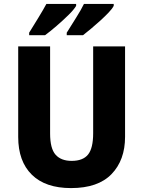

<svg xmlns="http://www.w3.org/2000/svg" viewBox="-20 -951 731 981"><path d="M619 -252Q619 -133 550 -61.5Q481 10 343 10Q212 10 142.5 -58.5Q73 -127 73 -251V-714H236V-269Q236 -192 264 -160.5Q292 -129 346 -129Q404 -129 430 -161.5Q456 -194 456 -270V-714H619ZM561 -921Q554 -907 535.5 -887.5Q517 -868 493.5 -846.5Q470 -825 446 -805Q422 -785 404 -771H321V-784Q344 -821 369.5 -861.5Q395 -902 409 -931H561ZM369 -921Q358 -902 330 -874.5Q302 -847 269 -818.5Q236 -790 210 -771H129V-784Q152 -821 177 -862Q202 -903 217 -931H369Z"/></svg>

Font: Noto Sans Gurmukhi SemiCondensed ExtraBold
Style: Regular
Weight: 800
Width: 4
Designer: Jelle Bosma - Monotype Design Team
Foundry: Monotype Imaging Inc.
Version: Version 2.004; ttfautohint (v1.8.4.7-5d5b)